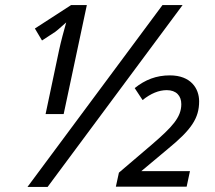

<svg xmlns="http://www.w3.org/2000/svg" viewBox="-20 -734 845 754"><path d="M167 0 697 -714H618L88 0ZM435 -1H713L726 -62H535L639 -149C732 -225 762 -270 762 -336C762 -386 730 -438 647 -438C594 -438 550 -421 509 -388L540 -341C572 -367 604 -380 635 -380C672 -380 692 -358 692 -325C692 -273 656 -235 576 -166L447 -56ZM117 -622 145 -575 197 -609C213 -621 229 -637 240 -646C232 -618 219 -570 212 -537L159 -286H230L321 -714H259Z"/></svg>

Font: BC Sans
Style: Italic
Weight: 400
Italic angle: -12°
Designer: Monotype Design Team
Designer: Province of B.C.
Foundry: Monotype Imaging Inc.
Version: Version 2.000;GOOG;noto-source:20170915:90ef993387c0